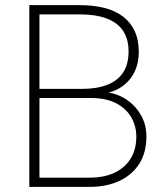

<svg xmlns="http://www.w3.org/2000/svg" viewBox="-20 -731 647 751"><path d="M335 -347.7H122.1L121.1 -383.3H299.3Q358.9 -383.3 399.9 -399.4Q440.9 -415.5 461.9 -448Q482.9 -480.5 482.9 -529.3Q482.9 -578.1 461.4 -610.4Q439.9 -642.6 397.2 -658.7Q354.5 -674.8 290.5 -674.8H134.3V0H94.7V-710.9H290.5Q344.7 -710.9 387.7 -700.2Q430.7 -689.5 460.7 -666.7Q490.7 -644 506.8 -609.4Q522.9 -574.7 522.9 -527.3Q522.9 -483.4 505.4 -448.2Q487.8 -413.1 454.8 -390.9Q421.9 -368.7 374.5 -363.8ZM330.1 0H113.8L130.9 -36.1H330.1Q387.2 -36.1 428 -55.4Q468.8 -74.7 491 -110.6Q513.2 -146.5 513.2 -196.8Q513.2 -237.3 493.7 -271.7Q474.1 -306.2 434.6 -326.9Q395 -347.7 335 -347.7H215.8L216.8 -383.3H388.2L393.6 -370.6Q439.9 -365.2 475.8 -340.8Q511.7 -316.4 532.2 -279.1Q552.7 -241.7 552.7 -197.8Q552.7 -133.8 524.4 -89.8Q496.1 -45.9 446 -22.9Q396 0 330.1 0Z"/></svg>

Font: Roboto ExtraLight
Style: Regular
Weight: 250
Designer: Christian Robertson
Foundry: Google
Version: Version 3.009; 2024